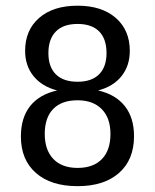

<svg xmlns="http://www.w3.org/2000/svg" viewBox="-20 -636 540 668"><path d="M250 -287.1Q194.3 -287.1 165 -256.8Q135.7 -226.6 135.7 -169.9Q135.7 -114.3 165.5 -83Q195.3 -51.8 250 -51.8Q304.7 -51.8 334.5 -82.5Q364.3 -113.3 364.3 -169.9Q364.3 -225.6 334 -256.3Q303.7 -287.1 250 -287.1ZM178.7 -321.3Q126 -335 96.7 -371.1Q67.4 -407.2 67.4 -459Q67.4 -531.2 116.2 -573.7Q165 -616.2 250 -616.2Q334 -616.2 382.8 -573.7Q431.6 -531.2 431.6 -459Q431.6 -407.2 402.8 -371.1Q374 -335 321.3 -321.3Q381.8 -307.6 414.1 -267.1Q446.3 -226.6 446.3 -162.1Q446.3 -80.1 394 -34.2Q341.8 11.7 250 11.7Q157.2 11.7 105 -34.2Q52.7 -80.1 52.7 -161.1Q52.7 -226.6 85 -267.1Q117.2 -307.6 178.7 -321.3ZM148.4 -451.2Q148.4 -403.3 174.3 -377.4Q200.2 -351.6 250 -351.6Q298.8 -351.6 324.7 -377.4Q350.6 -403.3 350.6 -451.2Q350.6 -501 324.7 -526.9Q298.8 -552.7 250 -552.7Q200.2 -552.7 174.3 -526.4Q148.4 -500 148.4 -451.2Z"/></svg>

Font: BabelStone Pseudographica
Style: Regular
Weight: 400
Designer: Andrew West
Foundry: BabelStone
Version: Version 16.0.0